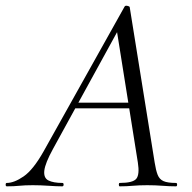

<svg xmlns="http://www.w3.org/2000/svg" viewBox="-58 -658 678 678"><path d="M-34 0Q-38 0 -38 -6Q-38 -12 -34 -12Q-8 -12 25.6 -35.2Q59.2 -58.4 95.8 -123.2L382 -634.8Q384 -638.8 391.5 -637.4Q399 -636 400 -633L488.2 -84Q492.4 -57 498.6 -41Q504.8 -25 519.2 -18.5Q533.6 -12 563.4 -12Q567.4 -12 567.4 -6Q567.4 0 563.4 0Q539.8 0 515.3 -2Q490.8 -4 462 -4Q433.4 -4 411.3 -2Q389.2 0 364.8 0Q361.6 0 361.6 -6Q361.6 -12 364.8 -12Q411.6 -12 423.5 -27Q435.4 -42 428.8 -84L353.4 -557L378.2 -586L129.2 -132.2Q101.4 -81.6 98.5 -55.6Q95.6 -29.6 113 -20.8Q130.4 -12 162.6 -12Q166.6 -12 166.6 -6Q166.6 0 161.6 0Q141.8 0 113.5 -2Q85.2 -4 58 -4Q29 -4 10.5 -2Q-8 0 -34 0ZM193.4 -275.4 208.4 -295.4H423.4L425.4 -275.4Z"/></svg>

Font: Cormorant Garamond Light
Style: Italic
Weight: 300
Italic angle: -10°
Designer: Christian Thalmann (Catharsis Fonts)
Foundry: Catharsis Fonts
Version: Version 4.001